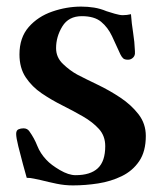

<svg xmlns="http://www.w3.org/2000/svg" viewBox="-20 -559 486 582"><path d="M422 -147Q422 -184 400 -212.5Q378 -241 345 -263Q312 -285 276.5 -302Q241 -319 214 -333Q192 -345 171 -365Q150 -385 150 -413Q150 -448 169 -479Q188 -510 228 -510Q266 -510 286.5 -493Q307 -476 319.5 -449.5Q332 -423 345 -394Q349 -386 353.5 -382Q358 -378 368 -378Q377 -378 383.5 -384.5Q390 -391 389 -401V-404Q388 -432 383.5 -460Q379 -488 377 -516Q365 -513 352 -513Q343 -513 327.5 -517.5Q312 -522 303 -525Q284 -533 265 -536Q246 -539 226 -539Q182 -539 138.5 -524Q95 -509 67 -477Q39 -445 39 -394Q39 -353 58 -324.5Q77 -296 106.5 -276Q136 -256 169 -239.5Q202 -223 231.5 -206Q261 -189 280 -168Q299 -147 299 -116Q299 -70 276.5 -49Q254 -28 209 -28Q188 -28 161.5 -43.5Q135 -59 121 -74Q102 -94 93 -117Q84 -140 69 -161Q63 -170 51 -170Q43 -170 36 -167Q29 -164 29 -153Q29 -142 35.5 -115.5Q42 -89 49.5 -61.5Q57 -34 61 -20Q72 -20 83 -17.5Q94 -15 104 -13Q128 -7 152 -2Q176 3 201 3Q239 3 277.5 -3Q316 -9 349 -25Q382 -41 402 -70.5Q422 -100 422 -147Z"/></svg>

Font: UoqMunThenKhung
Style: Regular
Weight: 400
Designer: Font-Kai, 金井和夫, 宇文滿月
Foundry: Kazuo Kanai, Moonlit Owen
Version: Version 1.197